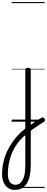

<svg xmlns="http://www.w3.org/2000/svg" viewBox="-111 -1163 449 1835"><path d="M159 48Q173 37 189.5 25Q206 13 222.5 2Q239 -9 255.5 -19.5Q272 -30 287 -38Q296 -43 303.5 -40Q311 -37 315 -29Q319 -21 317 -12Q315 -3 306 3Q291 12 273.5 23.5Q256 35 237.5 48Q219 61 200.5 73.5Q182 86 166 98ZM31 652Q-6 652 -33.5 633.5Q-61 615 -76 581.5Q-91 548 -91 501Q-91 444 -79 390Q-67 336 -44 285.5Q-21 235 12 189Q45 143 88 102Q98 93 109 84Q120 75 131 66V-496Q131 -506 137.5 -510.5Q144 -515 157 -515Q171 -515 177 -510.5Q183 -506 183 -496V411Q183 470 173.5 515.5Q164 561 144.5 591.5Q125 622 97 637Q69 652 31 652ZM36 603Q59 603 76 591.5Q93 580 105.5 557.5Q118 535 124.5 500.5Q131 466 131 420V129Q122 136 113.5 143Q105 150 98 158Q64 192 39 231.5Q14 271 -2.5 314.5Q-19 358 -27.5 404.5Q-36 451 -36 500Q-36 532 -27.5 555Q-19 578 -2.5 590.5Q14 603 36 603ZM0 623H316V633H0ZM0 -20H316V0H0ZM0 -505H316V-500H0ZM0 -1143H316V-1133H0Z"/></svg>

Font: Playwrite CL Guides
Style: Regular
Weight: 400
Designer: Veronika Burian, José Scaglione
Foundry: TypeTogether
Version: Version 1.003